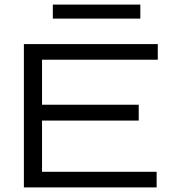

<svg xmlns="http://www.w3.org/2000/svg" viewBox="-20 -816 790 836"><path d="M84 0V-624H667V-556H163V-360H584V-291H163V-68H662V0ZM210 -735V-796H591V-735Z"/></svg>

Font: Inconsolata ExtraExpanded Thin
Style: Regular
Weight: 100
Width: 8
Monospace: yes
Designer: Raph Levien, Cyreal, Brenton Simpson
Foundry: Raph Levien, Cyreal, Google
Version: Version 3.100; ttfautohint (v1.8.4.7-5d5b)